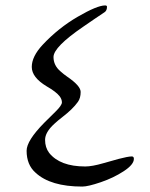

<svg xmlns="http://www.w3.org/2000/svg" viewBox="-20 -672 552 707"><path d="M473 -87Q473 -66 435.5 -41.5Q398 -17 351 -1Q304 15 283 15Q166 15 111 -36Q78 -65 78 -117Q78 -154 143 -220Q160 -237 184 -260.5Q208 -284 208 -295Q208 -306 200 -317Q187 -334 152 -354Q97 -387 97 -425.5Q97 -464 137 -507Q195 -569 266.5 -610.5Q338 -652 367 -652Q374 -652 374 -647Q374 -633 365 -627Q349 -616 328.5 -602.5Q308 -589 287 -574Q177 -499 177 -462Q177 -431 203 -409Q214 -399 227 -390Q277 -356 277 -333.5Q277 -311 267 -297Q257 -283 242.5 -269Q228 -255 211 -242Q194 -229 180 -216Q146 -185 146 -157Q146 -129 161 -109Q201 -59 294 -59Q319 -59 360.5 -71Q402 -83 417.5 -87Q433 -91 445.5 -93.5Q458 -96 465.5 -96Q473 -96 473 -87Z"/></svg>

Font: Cardo
Style: Regular
Weight: 400
Designer: David J. Perry
Foundry: David J. Perry
Version: Version 1.0451